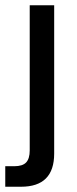

<svg xmlns="http://www.w3.org/2000/svg" viewBox="-47 -516 292 730"><path d="M-27 194V116H7Q39 116 52.5 101.5Q66 87 66 56V-496H159V68Q159 194 33 194Z"/></svg>

Font: Wix Madefor Display Medium
Style: Regular
Weight: 500
Designer: Dalton Maag Ltd
Foundry: Dalton Maag Ltd
Version: Version 3.100